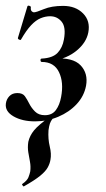

<svg xmlns="http://www.w3.org/2000/svg" viewBox="-20 -422 378 685"><path d="M101 -378Q109 -378 136.5 -389.5Q164 -401 205 -401Q250 -401 276.5 -374Q303 -347 295 -306Q288 -270 253.5 -241.5Q219 -213 168 -205L172 -213Q240 -218 267.5 -189Q295 -160 287 -116Q280 -79 253.5 -50.5Q227 -22 188 -5.5Q149 11 105 11Q59 11 28 -7Q-3 -25 1 -53Q3 -68 13.5 -79Q24 -90 42 -90Q61 -90 69 -78.5Q77 -67 84 -53Q92 -37 105 -24Q118 -11 140 -11Q166 -11 179.5 -29.5Q193 -48 198 -76Q208 -128 190.5 -164.5Q173 -201 129 -201Q125 -201 124.5 -207Q124 -213 129 -213Q168 -215 185.5 -233.5Q203 -252 208 -281Q216 -325 200 -344.5Q184 -364 159 -364Q142 -364 125 -357Q108 -350 91 -332Q74 -314 55 -281Q54 -278 48.5 -280.5Q43 -283 44 -287L78 -400Q80 -403 85.5 -401Q91 -399 90 -396Q89 -386 93 -382Q97 -378 101 -378ZM65 243Q64 244 60.5 239.5Q57 235 60 234Q77 222 81.5 210.5Q86 199 88 189Q90 172 87 155.5Q84 139 81 121.5Q78 104 81 84Q86 62 101.5 43Q117 24 160 -7Q165 -11 168.5 -7Q172 -3 168 1Q161 10 158 19Q155 28 153 43Q151 74 157.5 100.5Q164 127 160 148Q158 161 150.5 175Q143 189 123.5 205Q104 221 65 243Z"/></svg>

Font: Cormorant
Style: Bold Italic
Weight: 700
Italic angle: -10°
Designer: Christian Thalmann (Catharsis Fonts)
Foundry: Catharsis Fonts
Version: Version 4.000